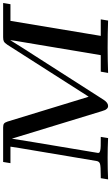

<svg xmlns="http://www.w3.org/2000/svg" viewBox="244 -970 726 1255"><g transform="rotate(-90 607.5 -343.0)"><path d="M62 0 69.8 -47.9H84Q148.9 -47.9 164.1 -53Q179.2 -58.1 182.1 -75.2L267.1 -581.1L275.9 -638.2H168L175.8 -686H400.9Q418.9 -686 426.5 -680.4Q434.1 -674.8 439.9 -657.2L602.1 -127Q607.9 -135.7 619.9 -153.8Q631.8 -171.9 637.2 -181.2L941.9 -658.2Q954.1 -676.3 963.6 -681.2Q973.1 -686 991.2 -686H1214.8L1207 -638.2H1098.1L1000 -47.9H1107.9L1100.1 0Q1013.2 -2.9 925.8 -2.9H921.9Q851.1 -2.9 757.8 0L766.1 -47.9H874L967.8 -607.9L972.2 -640.1Q959 -618.2 931.2 -574.2L582 -28.8Q563 0 542 0Q530.8 0 523.9 -7.6Q517.1 -15.1 515.1 -20.5Q513.2 -25.9 507.8 -41L328.1 -628.9L304.2 -481L240.2 -98.1Q235.4 -73.2 234.9 -65.9Q234.9 -60.1 237.5 -57.1Q240.2 -54.2 250.7 -51.5Q261.2 -48.8 281 -48.3Q300.8 -47.9 336.9 -47.9H339.8L332 0Q264.2 -2.9 208 -2.9H202.1Q130.9 -2.9 62 0Z"/></g></svg>

Font: CMU Serif Extra
Style: BoldSlanted
Weight: 700
Italic angle: -9.46001°
Version: Version 0.7.0